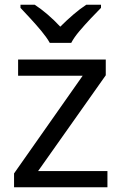

<svg xmlns="http://www.w3.org/2000/svg" viewBox="-20 -786 510 806"><path d="M431 0H39V-58L327 -468H56V-536H424V-470L140 -68H431ZM189 -606Q176 -629 154 -655.5Q132 -682 108 -708Q84 -734 66 -753V-766H126Q152 -749 180 -725Q208 -701 233 -674Q260 -701 288 -725Q316 -749 342 -766H404V-753Q385 -734 360.5 -708Q336 -682 313.5 -655.5Q291 -629 279 -606Z"/></svg>

Font: Noto Sans Mayan Numerals
Style: Regular
Weight: 400
Designer: Monotype Design Team
Foundry: Monotype Imaging Inc.
Version: Version 2.001; ttfautohint (v1.8.4.7-5d5b)